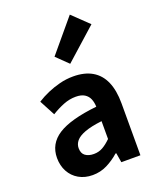

<svg xmlns="http://www.w3.org/2000/svg" viewBox="-168 -1022 927 1135"><g transform="rotate(-20 295.5 -455.0)"><path d="M216 14Q167 14 129.5 -7.5Q92 -29 71.5 -67Q51 -105 51 -153Q51 -242 128 -291.5Q205 -341 373 -359Q372 -387 363 -408.5Q354 -430 333.5 -443Q313 -456 278 -456Q239 -456 201 -441Q163 -426 124 -402L72 -500Q105 -521 142 -537Q179 -553 220 -563.5Q261 -574 305 -574Q376 -574 424 -546Q472 -518 496 -463Q520 -408 520 -327V0H400L390 -60H385Q349 -28 307 -7Q265 14 216 14ZM265 -101Q296 -101 321.5 -115.5Q347 -130 373 -156V-268Q305 -260 265 -245Q225 -230 208 -209.5Q191 -189 191 -164Q191 -131 211.5 -116Q232 -101 265 -101ZM315 -650 242 -721 412 -924 513 -827Z"/></g></svg>

Font: Noto Sans TC Thin
Style: Bold
Weight: 700
Version: Version 2.004-H2;hotconv 1.0.118;makeotfexe 2.5.65603